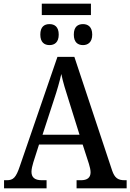

<svg xmlns="http://www.w3.org/2000/svg" viewBox="-20 -1023 708 1043"><path d="M207 -941H474V-1003H207ZM249 -778C276 -778 299 -793 299 -835C299 -878 276 -892 249 -892C221 -892 199 -878 199 -835C199 -793 221 -778 249 -778ZM431 -778C457 -778 481 -793 481 -835C481 -878 457 -892 431 -892C403 -892 381 -878 381 -835C381 -793 403 -778 431 -778ZM2 0H233V-44H207C168 -44 151 -60 151 -90C151 -104 156 -125 161 -141L192 -238H429L463 -133C468 -117 472 -100 472 -87C472 -58 454 -44 420 -44H396V0H668V-44H657C621 -44 603 -56 589 -97L384 -714H292L88 -121C67 -58 52 -44 17 -44H2ZM211 -291 273 -481C291 -535 303 -577 313 -621C322 -577 337 -529 355 -473L412 -291Z"/></svg>

Font: Noto Serif SemiCondensed Medium
Style: Regular
Weight: 500
Width: 4
Designer: Monotype Design Team
Foundry: Monotype Imaging Inc.
Version: Version 2.014